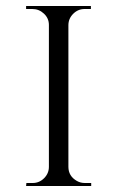

<svg xmlns="http://www.w3.org/2000/svg" viewBox="-20 -620 384 640"><path d="M143 -64V-537Q143 -559 126.5 -574.5Q110 -590 88 -590H67V-600H283V-590H262Q240 -590 224 -574Q208 -558 208 -536V-64Q208 -33 236 -17Q248 -10 263 -10H284V0H67L68 -10H89Q111 -10 127 -26Q143 -42 143 -64Z"/></svg>

Font: Cinzel Decorative
Style: Regular
Weight: 400
Designer: Natanael Gama
Version: Version 1.002;PS 001.002;hotconv 1.0.56;makeotf.lib2.0.21325